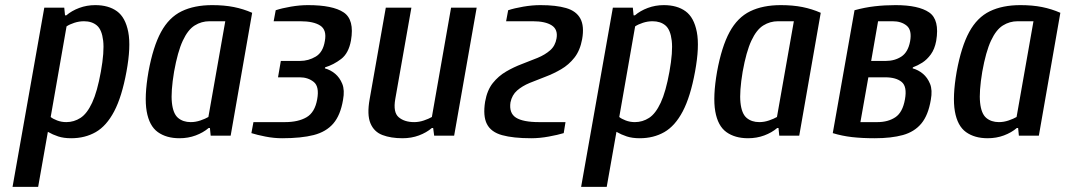

<svg xmlns="http://www.w3.org/2000/svg" viewBox="-20 -530 4162 750"><path d="M29 200 153 -500H231L234 -470H239Q260 -488 289.5 -499Q319 -510 352 -510Q404 -510 437 -486Q470 -462 481 -405Q492 -348 474 -250Q456 -152 426 -95Q396 -38 354 -14Q312 10 258 10Q229 10 207.5 3Q186 -4 167 -15L129 200ZM239 -53Q269 -53 294.5 -69.5Q320 -86 340 -129Q360 -172 374 -250Q388 -328 383 -371Q378 -414 358.5 -430.5Q339 -447 308 -447Q289 -447 270.5 -441Q252 -435 240 -427L178 -73Q186 -66 203 -59.5Q220 -53 239 -53Z M681 10Q630 10 596.5 -14Q563 -38 553 -95Q543 -152 560 -250Q578 -348 609 -405Q640 -462 689.5 -486Q739 -510 809 -510Q856 -510 893.5 -502.5Q931 -495 965 -480L881 0H803L800 -30H795Q774 -12 744.5 -1Q715 10 681 10ZM725 -53Q744 -53 763 -59.5Q782 -66 794 -73L860 -447H798Q767 -447 740.5 -430.5Q714 -414 694 -371Q674 -328 660 -250Q647 -172 651.5 -129Q656 -86 675.5 -69.5Q695 -53 725 -53Z M1082 10Q1050 10 1017 3.5Q984 -3 962 -10L970 -53H1093Q1145 -53 1177.5 -72Q1210 -91 1219 -142Q1228 -192 1205.5 -210Q1183 -228 1151 -228H1066L1077 -292H1152Q1185 -292 1213.5 -309Q1242 -326 1249 -370Q1257 -413 1231 -430Q1205 -447 1153 -447H1049L1057 -490Q1081 -498 1116 -504Q1151 -510 1183 -510Q1280 -510 1322.5 -481.5Q1365 -453 1351 -372Q1342 -322 1312.5 -299.5Q1283 -277 1250 -267L1249 -263Q1271 -257 1289 -242Q1307 -227 1317 -202.5Q1327 -178 1320 -140Q1310 -80 1282 -47.5Q1254 -15 1205.5 -2.5Q1157 10 1082 10Z M1552 10Q1507 10 1474 -2.5Q1441 -15 1427 -48.5Q1413 -82 1424 -143L1487 -500H1587L1524 -143Q1515 -91 1537.5 -72Q1560 -53 1598 -53Q1617 -53 1636 -59.5Q1655 -66 1667 -73L1742 -500H1842L1754 0H1676L1672 -30H1667Q1646 -12 1616.5 -1Q1587 10 1552 10Z M2055 10Q1985 10 1941.5 -2Q1898 -14 1882 -45.5Q1866 -77 1875 -133Q1883 -178 1905 -205.5Q1927 -233 1957 -250.5Q1987 -268 2019 -280Q2051 -292 2080 -304Q2109 -316 2129 -333.5Q2149 -351 2154 -380Q2160 -415 2135 -431Q2110 -447 2061 -447H1957L1965 -490Q1989 -498 2024 -504Q2059 -510 2091 -510Q2152 -510 2191.5 -498.5Q2231 -487 2247 -457.5Q2263 -428 2254 -377Q2246 -333 2224 -305Q2202 -277 2172 -259.5Q2142 -242 2110 -230Q2078 -218 2049 -206Q2020 -194 2000 -176.5Q1980 -159 1974 -130Q1968 -88 1995.5 -70.5Q2023 -53 2086 -53H2189L2182 -10Q2159 -3 2123.5 3.5Q2088 10 2055 10Z M2250 200 2374 -500H2452L2455 -470H2460Q2481 -488 2510.5 -499Q2540 -510 2573 -510Q2625 -510 2658 -486Q2691 -462 2702 -405Q2713 -348 2695 -250Q2677 -152 2647 -95Q2617 -38 2575 -14Q2533 10 2479 10Q2450 10 2428.5 3Q2407 -4 2388 -15L2350 200ZM2460 -53Q2490 -53 2515.5 -69.5Q2541 -86 2561 -129Q2581 -172 2595 -250Q2609 -328 2604 -371Q2599 -414 2579.5 -430.5Q2560 -447 2529 -447Q2510 -447 2491.5 -441Q2473 -435 2461 -427L2399 -73Q2407 -66 2424 -59.5Q2441 -53 2460 -53Z M2902 10Q2851 10 2817.5 -14Q2784 -38 2774 -95Q2764 -152 2781 -250Q2799 -348 2830 -405Q2861 -462 2910.5 -486Q2960 -510 3030 -510Q3077 -510 3114.5 -502.5Q3152 -495 3186 -480L3102 0H3024L3021 -30H3016Q2995 -12 2965.5 -1Q2936 10 2902 10ZM2946 -53Q2965 -53 2984 -59.5Q3003 -66 3015 -73L3081 -447H3019Q2988 -447 2961.5 -430.5Q2935 -414 2915 -371Q2895 -328 2881 -250Q2868 -172 2872.5 -129Q2877 -86 2896.5 -69.5Q2916 -53 2946 -53Z M3397 10Q3347 10 3308 5.5Q3269 1 3233 -10L3318 -490Q3358 -501 3397 -505.5Q3436 -510 3478 -510Q3568 -510 3609.5 -481.5Q3651 -453 3637 -370Q3631 -338 3616 -317.5Q3601 -297 3583 -285.5Q3565 -274 3546 -267L3545 -263Q3567 -257 3585 -242Q3603 -227 3613 -202.5Q3623 -178 3616 -140Q3606 -80 3579 -47.5Q3552 -15 3507 -2.5Q3462 10 3397 10ZM3341 -53H3407Q3449 -53 3477.5 -72Q3506 -91 3515 -142Q3524 -192 3502 -210Q3480 -228 3438 -228H3372ZM3383 -292H3440Q3475 -292 3501 -309Q3527 -326 3535 -368Q3543 -412 3522 -429.5Q3501 -447 3467 -447H3410Z M3838 10Q3787 10 3753.5 -14Q3720 -38 3710 -95Q3700 -152 3717 -250Q3735 -348 3766 -405Q3797 -462 3846.5 -486Q3896 -510 3966 -510Q4013 -510 4050.5 -502.5Q4088 -495 4122 -480L4038 0H3960L3957 -30H3952Q3931 -12 3901.5 -1Q3872 10 3838 10ZM3882 -53Q3901 -53 3920 -59.5Q3939 -66 3951 -73L4017 -447H3955Q3924 -447 3897.5 -430.5Q3871 -414 3851 -371Q3831 -328 3817 -250Q3804 -172 3808.5 -129Q3813 -86 3832.5 -69.5Q3852 -53 3882 -53Z"/></svg>

Font: Cuprum Medium
Style: Italic
Weight: 500
Italic angle: -10°
Version: Version 3.000